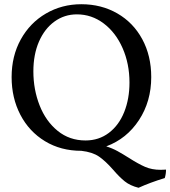

<svg xmlns="http://www.w3.org/2000/svg" viewBox="-20 -705 806 909"><path d="M591 43Q635 71 667 85Q699 99 741 99Q757 99 766 98Q766 119 760 138Q691 159 636 184Q596 174 570.5 153.5Q545 133 515 98Q480 58 449 36.5Q418 15 365 9Q268 9 193 -36.5Q118 -82 76.5 -161.5Q35 -241 35 -340Q35 -440 78.5 -518.5Q122 -597 197.5 -641Q273 -685 365 -685Q460 -685 535.5 -641.5Q611 -598 653.5 -519.5Q696 -441 696 -340Q696 -225 638 -136.5Q580 -48 483 -12Q512 -3 536.5 10.5Q561 24 591 43ZM385 -40Q448 -40 495.5 -76Q543 -112 568 -174.5Q593 -237 593 -314Q593 -403 560.5 -477Q528 -551 471 -594Q414 -637 344 -637Q285 -637 238 -603Q191 -569 164.5 -508Q138 -447 138 -367Q138 -281 167.5 -206Q197 -131 253 -85.5Q309 -40 385 -40Z"/></svg>

Font: Vollkorn SC
Style: Regular
Weight: 400
Designer: Friedrich Althausen
Foundry: Friedrich Althausen
Version: Version 4.015